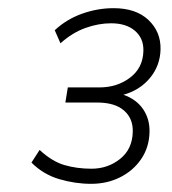

<svg xmlns="http://www.w3.org/2000/svg" viewBox="-20 -729 420 470"><path d="M203 -279Q164 -279 125 -290.5Q86 -302 57 -331L77 -362Q107 -334 137.5 -325Q168 -316 204 -316Q244 -316 274 -340Q304 -364 305 -406Q306 -439 283.5 -458.5Q261 -478 218 -478H140L146 -515H223Q267 -515 298.5 -539Q330 -563 331 -604Q332 -635 310.5 -653.5Q289 -672 252 -672Q221 -672 189 -660.5Q157 -649 128 -623L114 -655Q143 -682 181 -695.5Q219 -709 258 -709Q313 -709 343.5 -680Q374 -651 373 -608Q372 -568 347 -538Q322 -508 282 -497Q314 -486 330.5 -461.5Q347 -437 346 -405Q345 -368 325.5 -339.5Q306 -311 274 -295Q242 -279 203 -279Z"/></svg>

Font: Nunito Sans ExtraLight
Style: Italic
Weight: 200
Italic angle: -9°
Designer: Vernon Adams
Foundry: Vernon Adams
Version: Version 3.006; ttfautohint (v1.8.3)